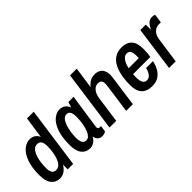

<svg xmlns="http://www.w3.org/2000/svg" viewBox="36 -1427 2143 2143"><g transform="rotate(-45 1107.5 -355.5)"><path d="M175 12Q111 12 73 -35Q35 -82 35 -177Q35 -302 65.5 -382Q96 -462 143 -500Q190 -538 240 -538Q279 -538 306.5 -520.5Q334 -503 349 -469L386 -723H492L391 0H305V-74Q278 -29 245 -8.5Q212 12 175 12ZM210 -85Q239 -85 260 -104Q281 -123 294.5 -153.5Q308 -184 315.5 -219Q323 -254 326 -287Q329 -320 329 -343Q329 -391 313.5 -416Q298 -441 263 -441Q233 -441 212 -422Q191 -403 177.5 -372Q164 -341 156.5 -306Q149 -271 146.5 -238Q144 -205 144 -182Q144 -134 159.5 -109.5Q175 -85 210 -85Z M651 12Q587 12 549.5 -34.5Q512 -81 512 -177Q512 -302 541.5 -382Q571 -462 617 -500Q663 -538 712 -538Q751 -538 779 -518.5Q807 -499 822 -460L841 -526H925Q925 -526 921.5 -504Q918 -482 912.5 -445.5Q907 -409 900.5 -365Q894 -321 887.5 -277Q881 -233 875.5 -195Q870 -157 866.5 -133.5Q863 -110 863 -107Q863 -92 870 -85.5Q877 -79 887 -79H910L899 -4Q891 1 876.5 6.5Q862 12 841 12Q809 12 788 -7Q767 -26 762 -62Q740 -23 710 -5.5Q680 12 651 12ZM680 -81Q706 -81 725 -100Q744 -119 756.5 -150.5Q769 -182 776.5 -217.5Q784 -253 787 -286.5Q790 -320 790 -343Q790 -392 777 -418.5Q764 -445 731 -445Q704 -445 684.5 -425Q665 -405 652.5 -373Q640 -341 632.5 -305.5Q625 -270 622 -237.5Q619 -205 619 -185Q619 -134 634 -107.5Q649 -81 680 -81Z M965 0 1065 -723H1171L1135 -469Q1156 -496 1187.5 -517Q1219 -538 1265 -538Q1308 -538 1335 -521.5Q1362 -505 1375 -476Q1388 -447 1388 -409Q1388 -401 1386.5 -385Q1385 -369 1381.5 -344.5Q1378 -320 1373.5 -285.5Q1369 -251 1362.5 -208Q1356 -165 1349 -113Q1342 -61 1334 0H1228Q1236 -57 1243 -106Q1250 -155 1255.5 -195Q1261 -235 1265.5 -267Q1270 -299 1273 -322Q1276 -345 1277.5 -358.5Q1279 -372 1279 -376Q1279 -411 1265 -426Q1251 -441 1220 -441Q1181 -441 1152 -406Q1123 -371 1114 -308L1071 0Z M1632 12Q1548 12 1505 -33.5Q1462 -79 1462 -174Q1462 -224 1468 -275Q1474 -326 1489 -373Q1504 -420 1530 -457.5Q1556 -495 1596 -516.5Q1636 -538 1691 -538Q1772 -538 1813 -493Q1854 -448 1854 -356Q1854 -328 1852 -297Q1850 -266 1844 -235H1572Q1571 -219 1570.5 -206Q1570 -193 1570 -187Q1570 -132 1585.5 -104.5Q1601 -77 1635 -77Q1670 -77 1692.5 -108Q1715 -139 1723 -181H1832Q1822 -129 1797.5 -85Q1773 -41 1732.5 -14.5Q1692 12 1632 12ZM1584 -317H1744Q1745 -335 1745 -342.5Q1745 -350 1745 -355Q1745 -401 1731 -425Q1717 -449 1687 -449Q1658 -449 1638 -430Q1618 -411 1604.5 -381Q1591 -351 1584 -317Z M1905 0 1978 -526H2064V-445Q2074 -466 2088 -487.5Q2102 -509 2122.5 -523.5Q2143 -538 2171 -538Q2192 -538 2203.5 -534Q2215 -530 2215 -530L2201 -425H2167Q2128 -425 2095 -396Q2062 -367 2052 -297L2010 0Z"/></g></svg>

Font: Archivo Narrow SemiBold
Style: Italic
Weight: 600
Italic angle: -8°
Designer: Hector Gatti
Foundry: Omnibus-Type
Version: Version 3.002